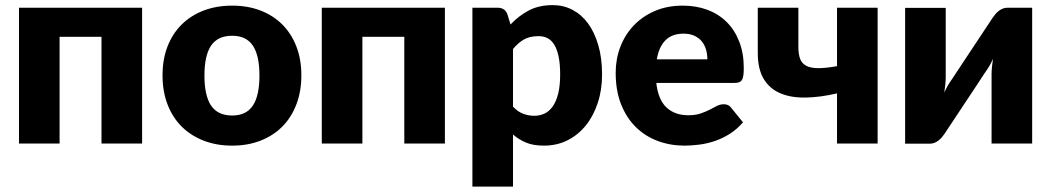

<svg xmlns="http://www.w3.org/2000/svg" viewBox="-20 -548 4013 733"><path d="M522.5 0H367.5V-407.5H207.5V0H52.5V-518.5H522.5Z M866.5 -526.5Q925.5 -526.5 974 -508Q1022.5 -489.5 1057.2 -455Q1092 -420.5 1111.2 -371.2Q1130.5 -322 1130.5 -260.5Q1130.5 -198.5 1111.2 -148.8Q1092 -99 1057.2 -64.2Q1022.5 -29.5 974 -10.8Q925.5 8 866.5 8Q807 8 758.2 -10.8Q709.5 -29.5 674.2 -64.2Q639 -99 619.8 -148.8Q600.5 -198.5 600.5 -260.5Q600.5 -322 619.8 -371.2Q639 -420.5 674.2 -455Q709.5 -489.5 758.2 -508Q807 -526.5 866.5 -526.5ZM866.5 -107Q920 -107 945.2 -144.8Q970.5 -182.5 970.5 -259.5Q970.5 -336.5 945.2 -374Q920 -411.5 866.5 -411.5Q811.5 -411.5 786 -374Q760.5 -336.5 760.5 -259.5Q760.5 -182.5 786 -144.8Q811.5 -107 866.5 -107Z M1678.5 0H1523.5V-407.5H1363.5V0H1208.5V-518.5H1678.5Z M1938.5 -141Q1956 -122 1976.5 -114Q1997 -106 2019.5 -106Q2041 -106 2059 -114.5Q2077 -123 2090.2 -141.8Q2103.5 -160.5 2111 -190.5Q2118.5 -220.5 2118.5 -263.5Q2118.5 -304.5 2112.5 -332.5Q2106.5 -360.5 2095.8 -377.8Q2085 -395 2070 -402.5Q2055 -410 2036.5 -410Q2002.5 -410 1980.5 -397.5Q1958.5 -385 1938.5 -361ZM1929 -454.5Q1959.5 -487 1998.2 -507.8Q2037 -528.5 2090.5 -528.5Q2131 -528.5 2165.5 -510.5Q2200 -492.5 2225 -458.5Q2250 -424.5 2264.2 -375.2Q2278.5 -326 2278.5 -263.5Q2278.5 -205 2262.2 -155.5Q2246 -106 2216.8 -69.5Q2187.5 -33 2146.8 -12.5Q2106 8 2056.5 8Q2016 8 1988.5 -3.5Q1961 -15 1938.5 -34.5V164.5H1783.5V-518.5H1879.5Q1908.5 -518.5 1917.5 -492.5Z M2680.5 -321.5Q2680.5 -340 2675.8 -357.5Q2671 -375 2660.2 -388.8Q2649.5 -402.5 2632 -411Q2614.5 -419.5 2589.5 -419.5Q2545.5 -419.5 2520.5 -394.2Q2495.5 -369 2487.5 -321.5ZM2485.5 -231.5Q2493 -166.5 2525 -137.2Q2557 -108 2607.5 -108Q2634.5 -108 2654 -114.5Q2673.5 -121 2688.8 -129Q2704 -137 2716.8 -143.5Q2729.5 -150 2743.5 -150Q2762 -150 2771.5 -136.5L2816.5 -81Q2792.5 -53.5 2764.8 -36.2Q2737 -19 2707.8 -9.2Q2678.5 0.5 2649.2 4.2Q2620 8 2593.5 8Q2539 8 2491.2 -9.8Q2443.5 -27.5 2407.8 -62.5Q2372 -97.5 2351.2 -149.5Q2330.5 -201.5 2330.5 -270.5Q2330.5 -322.5 2348.2 -369Q2366 -415.5 2399.2 -450.5Q2432.5 -485.5 2479.8 -506Q2527 -526.5 2586.5 -526.5Q2638 -526.5 2680.8 -510.5Q2723.5 -494.5 2754.2 -464Q2785 -433.5 2802.2 -389.2Q2819.5 -345 2819.5 -289Q2819.5 -271.5 2818 -260.5Q2816.5 -249.5 2812.5 -243Q2808.5 -236.5 2801.8 -234Q2795 -231.5 2784.5 -231.5Z M3330.5 -518.5V0H3175.5V-191.5Q3108.5 -176 3052.8 -175.5Q2997 -175 2957 -192.8Q2917 -210.5 2895 -247.8Q2873 -285 2873 -345.5V-518.5H3028V-368.5Q3028 -341.5 3034.5 -323.8Q3041 -306 3057.8 -297Q3074.5 -288 3103 -287.8Q3131.5 -287.5 3175.5 -295.5V-518.5Z M3920.5 -518.5V0H3765.5V-264Q3765.5 -277 3767 -292.2Q3768.5 -307.5 3771 -323.5Q3759 -296.5 3745.5 -278Q3744.5 -277 3737.2 -266Q3730 -255 3718.8 -237.8Q3707.5 -220.5 3693.2 -199Q3679 -177.5 3664 -155Q3629 -102.5 3585.5 -36.5Q3581 -30 3575.2 -23.2Q3569.5 -16.5 3562.5 -11.2Q3555.5 -6 3547.5 -2.8Q3539.5 0.5 3530.5 0.5H3435.5V-518H3590.5V-254Q3590.5 -241.5 3589 -226Q3587.5 -210.5 3585 -194.5Q3597 -221.5 3610.5 -240Q3611 -241 3618.5 -252Q3626 -263 3637.2 -280.2Q3648.5 -297.5 3662.8 -319Q3677 -340.5 3692 -363Q3727 -415.5 3770.5 -481.5Q3775 -488 3780.8 -494.8Q3786.5 -501.5 3793.5 -506.8Q3800.5 -512 3808.5 -515.2Q3816.5 -518.5 3825.5 -518.5Z"/></svg>

Font: Lato 2
Style: Regular
Weight: 900
Designer: Lukasz Dziedzic with Adam Twardoch and Botio Nikoltchev
Foundry: tyPoland Lukasz Dziedzic
Version: Version 2.015; 2015-08-06; http://www.latofonts.com/